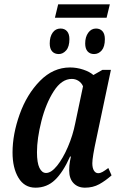

<svg xmlns="http://www.w3.org/2000/svg" viewBox="-20 -858 559 888"><path d="M38 -153Q38 -237 71 -329.5Q104 -422 165 -484Q226 -546 304 -546Q335 -546 365 -536Q395 -526 412 -511L454 -535H493L426 -218Q407 -131 407 -103Q407 -81 414.5 -69Q422 -57 434 -57Q444 -57 454.5 -63Q465 -69 481 -81L496 -47Q468 -22 439 -6Q410 10 373 10Q340 10 320 -11Q300 -32 300 -70Q300 -93 303.5 -111.5Q307 -130 308 -134H304Q272 -62 234.5 -26Q197 10 144 10Q93 10 65.5 -35.5Q38 -81 38 -153ZM328 -288 364 -459Q357 -475 343 -484Q329 -493 312 -493Q265 -493 228.5 -436Q192 -379 171.5 -298Q151 -217 151 -154Q151 -105 162.5 -81.5Q174 -58 193 -58Q217 -58 244 -91.5Q271 -125 294 -178.5Q317 -232 328 -288ZM249 -838H488L473 -776H234ZM210 -657Q210 -688 223.5 -707Q237 -726 260 -726Q279 -726 290 -713.5Q301 -701 301 -677Q301 -642 286 -625Q271 -608 252 -608Q232 -608 221 -620.5Q210 -633 210 -657ZM374 -657Q374 -687 388 -706.5Q402 -726 424 -726Q443 -726 454 -713.5Q465 -701 465 -677Q465 -642 450.5 -625Q436 -608 415 -608Q396 -608 385 -620.5Q374 -633 374 -657Z"/></svg>

Font: Noto Serif CondSemiBold
Style: Italic
Weight: 600
Width: 3
Italic angle: -12°
Designer: Monotype Design Team
Foundry: Monotype Imaging Inc.
Version: Version 1.001